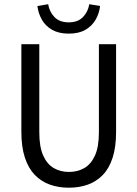

<svg xmlns="http://www.w3.org/2000/svg" viewBox="-20 -862 640 894"><path d="M300.7 12Q252.5 12 212.2 -2.4Q171.9 -16.8 142.1 -47.5Q112.3 -78.2 95.9 -128Q79.5 -177.7 79.5 -248.2V-656.3H163V-245.9Q163 -178.1 181.2 -137.6Q199.4 -97.2 230.6 -79.3Q261.7 -61.4 300.7 -61.4Q340.7 -61.4 372.2 -79.3Q403.7 -97.2 422.1 -137.6Q440.5 -178.1 440.5 -245.9V-656.3H520.5V-248.2Q520.5 -177.7 504.5 -128Q488.5 -78.2 458.8 -47.5Q429.2 -16.8 389.1 -2.4Q348.9 12 300.7 12ZM300 -705.4Q254.1 -705.4 223.1 -722.9Q192.2 -740.4 175.3 -769.9Q158.4 -799.3 154 -834L204.3 -842.4Q210 -807.1 233.7 -782.5Q257.4 -757.9 300 -757.9Q342.6 -757.9 366.3 -782.5Q390 -807.1 395.7 -842.4L446 -834Q442.2 -799.3 425 -769.9Q407.8 -740.4 377.2 -722.9Q346.6 -705.4 300 -705.4Z"/></svg>

Font: Source Code Pro ExtraLight
Style: Regular
Weight: 200
Monospace: yes
Designer: Paul D. Hunt, Teo Tuominen
Foundry: Adobe
Version: Version 1.026;hotconv 1.1.0;makeotfexe 2.6.0